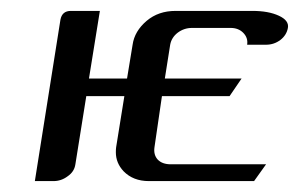

<svg xmlns="http://www.w3.org/2000/svg" viewBox="-20 -332 548 352"><path d="M43.9 0 90.8 -295.9Q93.8 -312 109.9 -312H163.1L143.1 -188H212.9L223.1 -250Q226.6 -274.9 249 -293.9Q270.5 -312 301.8 -312H442.9Q472.2 -312 491.2 -303.2Q510.3 -294.4 507.8 -280.8Q505.4 -267.6 494.1 -258.8Q482.4 -250 467.8 -250H433.1Q435.1 -262.7 425.8 -272Q417 -280.8 402.8 -280.8H332Q317.4 -280.8 305.7 -272Q294.4 -263.2 292 -250L282.2 -188H422.9L400.9 -155.8H276.9L263.2 -62Q261.2 -48.3 269 -39.6Q277.3 -30.8 293 -30.8H467.8L445.8 0H252.9Q224.1 0 206.5 -18.1Q192.4 -33.2 192.4 -52.7Q192.4 -58.6 192.9 -62L208 -155.8H138.2L118.2 -30.8Q116.2 -17.1 104 -8.8Q92.3 0 78.1 0Z"/></svg>

Font: Hhenum
Style: Italic
Weight: 400
Designer: T. Christopher White
Version: Version 1.0